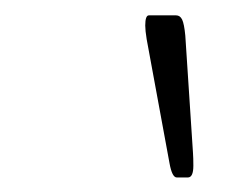

<svg xmlns="http://www.w3.org/2000/svg" viewBox="-20 -806 331 255"><path d="M214.8 -570.3Q208.5 -570.3 205.1 -589.4L174.8 -753.9Q172.9 -765.6 172.9 -772Q172.9 -785.6 177.7 -785.6H213.9Q219.2 -785.6 221.9 -780Q224.6 -774.4 226.1 -758.8L236.3 -603Q236.8 -596.2 236.8 -585.9Q236.8 -570.3 229.5 -570.3Z"/></svg>

Font: BenchNine
Style: Regular
Weight: 400
Designer: Vernon Adams
Foundry: Vernon Adams
Version: Version 1 ; ttfautohint (v0.92.18-e454-dirty) -l 8 -r 50 -G 